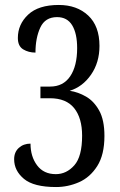

<svg xmlns="http://www.w3.org/2000/svg" viewBox="-20 -744 482 774"><path d="M206 10Q116 10 76.5 -23Q37 -56 37 -102Q37 -131 56 -148Q75 -165 103 -165Q103 -113 129.5 -77.5Q156 -42 205 -42Q248 -42 279.5 -77.5Q311 -113 311 -197Q311 -268 279 -308Q247 -348 181 -348H143V-395H182Q235 -395 263 -436.5Q291 -478 291 -550Q291 -609 271 -642Q251 -675 210 -675Q162 -675 142.5 -633Q123 -591 123 -532Q95 -532 73.5 -545Q52 -558 52 -591Q52 -646 93.5 -685Q135 -724 217 -724Q290 -724 335.5 -681.5Q381 -639 381 -559Q381 -492 347 -443Q313 -394 261 -378Q295 -373 327 -354.5Q359 -336 380 -298Q401 -260 401 -196Q401 -120 372 -74.5Q343 -29 298.5 -9.5Q254 10 206 10Z"/></svg>

Font: Noto Serif Thai ExtraCondensed
Style: Regular
Weight: 400
Width: 2
Designer: Monotype Design Team
Foundry: Monotype Imaging Inc.
Version: Version 2.002; ttfautohint (v1.8.4.7-5d5b)